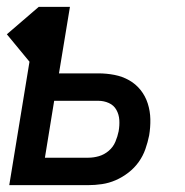

<svg xmlns="http://www.w3.org/2000/svg" viewBox="-21 -540 541 560"><path d="M6 0 65 -360 -1 -440 92 -520H183L151 -326H266Q290 -326 313 -321.5Q336 -317 355.5 -306Q375 -295 389 -277.5Q403 -260 410 -238Q417 -216 417.5 -192.5Q418 -169 414 -145Q410 -125 403 -105Q396 -85 383.5 -67.5Q371 -50 353.5 -36.5Q336 -23 316.5 -14.5Q297 -6 276.5 -3Q256 0 236 0ZM236 -80Q252 -80 267.5 -84.5Q283 -89 296 -100Q309 -111 315.5 -126.5Q322 -142 325 -157Q328 -174 327 -190Q326 -206 318.5 -219.5Q311 -233 296.5 -239.5Q282 -246 266 -246H137L110 -80Z"/></svg>

Font: Iosevka SS04 Medium Oblique
Style: Regular
Weight: 500
Italic angle: -9°
Monospace: yes
Designer: Belleve Invis
Foundry: Belleve Invis
Version: Version 19.0.0; ttfautohint (v1.8.4)